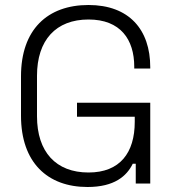

<svg xmlns="http://www.w3.org/2000/svg" viewBox="-20 -734 699 768"><path d="M330 14C438 14 487 -30 511 -79H523V0H581V-323H288V-267H519V-247C519 -123 460 -44 334 -44C204 -44 128 -126 128 -269V-431C128 -574 204 -656 334 -656C462 -656 517 -576 517 -467V-460H581V-465C581 -616 496 -714 334 -714C170 -714 64 -616 64 -429V-271C64 -84 170 14 330 14Z"/></svg>

Font: Meta Space Light
Style: Regular
Weight: 300
Designer: Meta Pool / Florian Karsten
Foundry: Meta Pool / Florian Karsten
Version: Version 2.000;Glyphs 3.1.1 (3137)